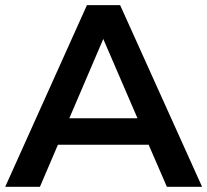

<svg xmlns="http://www.w3.org/2000/svg" viewBox="-25 -720 799 740"><path d="M-4.9 0 310.1 -700.2H438L753.9 0H618.2L547.9 -162.1H198.2L128.9 0ZM242.2 -264.2H504.9L373 -569.8Z"/></svg>

Font: Montserrat SemiBold
Style: Regular
Weight: 600
Designer: Julieta Ulanovsky
Foundry: Julieta Ulanovsky
Version: Version 7.200